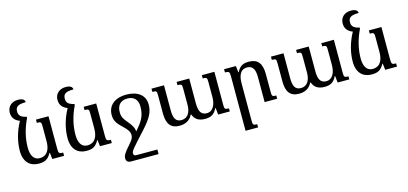

<svg xmlns="http://www.w3.org/2000/svg" viewBox="-80 -1369 4747 2235"><g transform="rotate(-15 2293.5 -252.0)"><path d="M386 -77H390L399 0H541V-39C494 -39 485 -46 485 -98V-492H334V-453C384 -453 388 -447 388 -394V-216C388 -131 360 -47 261 -47C190 -47 157 -109 157 -201C157 -311 184 -424 239 -538V-552C171 -566 146 -592 146 -638C146 -690 167 -719 272 -719C270 -751 244 -769 190 -769C108 -769 60 -716 60 -648C60 -586 94 -547 150 -527C87 -412 58 -294 58 -187C58 -52 133 12 233 12C303 12 344 -2 386 -77Z M961 -77H965L974 0H1116V-39C1069 -39 1060 -46 1060 -98V-492H909V-453C959 -453 963 -447 963 -394V-216C963 -131 935 -47 836 -47C765 -47 732 -109 732 -201C732 -311 759 -424 814 -538V-552C746 -566 721 -592 721 -638C721 -690 742 -719 847 -719C845 -751 819 -769 765 -769C683 -769 635 -716 635 -648C635 -586 669 -547 725 -527C662 -412 633 -294 633 -187C633 -52 708 12 808 12C878 12 919 -2 961 -77Z M1609 210H1363C1330 210 1323 202 1323 180C1323 151 1343 129 1507 -50C1622 -176 1647 -242 1647 -325C1647 -439 1554 -501 1426 -501C1279 -501 1199 -426 1199 -314C1199 -252 1223 -210 1287 -152C1344 -99 1362 -68 1362 -30C1362 0 1349 23 1314 63C1235 152 1220 180 1220 213C1220 244 1236 265 1278 265H1609ZM1425 -57C1425 -98 1401 -139 1358 -189C1314 -241 1298 -269 1298 -322C1298 -400 1336 -454 1425 -454C1499 -454 1548 -410 1548 -327C1548 -222 1519 -160 1425 -57Z M2333 -492V-453C2383 -453 2386 -445 2386 -393V-216C2386 -127 2353 -49 2275 -49C2206 -49 2181 -100 2181 -191V-492H2029V-453C2079 -453 2083 -447 2083 -393V-203C2083 -118 2050 -48 1970 -48C1899 -48 1877 -100 1877 -191V-492H1726V-453C1775 -453 1780 -449 1780 -397V-178C1780 -51 1828 10 1932 10C2001 10 2057 -16 2089 -82H2095C2115 -25 2159 10 2239 10C2304 10 2351 -9 2384 -81H2389L2398 0H2538V-37C2489 -37 2484 -44 2484 -93V-492Z M3109 -39C3060 -39 3056 -45 3056 -100V-313C3056 -443 3004 -502 2903 -502C2839 -502 2795 -489 2756 -414H2752L2743 -492H2601V-453C2648 -453 2657 -446 2657 -394V265H2808V226C2759 226 2755 220 2755 167V-276C2755 -361 2776 -443 2864 -443C2935 -443 2958 -388 2958 -301V0H3109Z M3773 -492V-453C3823 -453 3826 -445 3826 -393V-216C3826 -127 3793 -49 3715 -49C3646 -49 3621 -100 3621 -191V-492H3469V-453C3519 -453 3523 -447 3523 -393V-203C3523 -118 3490 -48 3410 -48C3339 -48 3317 -100 3317 -191V-492H3166V-453C3215 -453 3220 -449 3220 -397V-178C3220 -51 3268 10 3372 10C3441 10 3497 -16 3529 -82H3535C3555 -25 3599 10 3679 10C3744 10 3791 -9 3824 -81H3829L3838 0H3978V-37C3929 -37 3924 -44 3924 -93V-492Z M4398 -77H4402L4411 0H4553V-39C4506 -39 4497 -46 4497 -98V-492H4346V-453C4396 -453 4400 -447 4400 -394V-216C4400 -131 4372 -47 4273 -47C4202 -47 4169 -109 4169 -201C4169 -311 4196 -424 4251 -538V-552C4183 -566 4158 -592 4158 -638C4158 -690 4179 -719 4284 -719C4282 -751 4256 -769 4202 -769C4120 -769 4072 -716 4072 -648C4072 -586 4106 -547 4162 -527C4099 -412 4070 -294 4070 -187C4070 -52 4145 12 4245 12C4315 12 4356 -2 4398 -77Z"/></g></svg>

Font: Noto Serif Armenian
Style: Regular
Weight: 400
Designer: Monotype Design Team
Foundry: Monotype Imaging Inc.
Version: Version 1.901